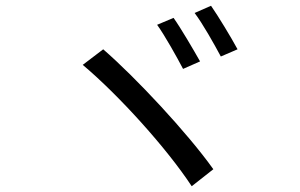

<svg xmlns="http://www.w3.org/2000/svg" viewBox="-20 -747 1040 666"><path d="M582 -685 525 -661C551 -625 593 -550 615 -508L674 -534C652 -573 607 -650 582 -685ZM712 -727 655 -702C682 -667 723 -594 746 -551L804 -576C782 -617 737 -691 712 -727ZM338 -576 267 -522C393 -416 559 -232 645 -101L720 -160C631 -285 452 -477 338 -576Z"/></svg>

Font: Noto Sans CJK HK
Style: Regular
Weight: 400
Designer: Ryoko NISHIZUKA 西塚涼子 (kana, bopomofo & ideographs); Paul D. Hunt (Latin, Greek & Cyrillic); Sandoll Communications 산돌커뮤니
Foundry: Adobe
Version: Version 2.004;hotconv 1.0.118;makeotfexe 2.5.65603